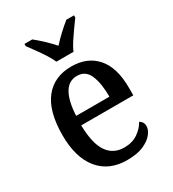

<svg xmlns="http://www.w3.org/2000/svg" viewBox="-187 -868 882 980"><g transform="rotate(-30 253.5 -378.0)"><path d="M272 10Q165 10 106.5 -62Q48 -134 48 -264Q48 -405 104 -476Q160 -547 262 -547Q356 -547 409.5 -486Q463 -425 463 -306V-261H156Q158 -153 192.5 -103Q227 -53 291 -53Q339 -53 372 -76Q405 -99 421 -129Q430 -125 436.5 -115.5Q443 -106 443 -92Q443 -70 424.5 -46.5Q406 -23 368.5 -6.5Q331 10 272 10ZM354 -316Q354 -395 333.5 -443Q313 -491 263 -491Q214 -491 188 -446Q162 -401 158 -316ZM209 -606Q199 -629 182 -655.5Q165 -682 146 -708Q127 -734 113 -753V-766H159Q183 -747 210.5 -721Q238 -695 259 -671Q280 -695 308 -721Q336 -747 360 -766H405V-753Q391 -734 372.5 -708Q354 -682 336.5 -655.5Q319 -629 310 -606Z"/></g></svg>

Font: Noto Serif Tamil SemiCondensed Medium
Style: Italic
Weight: 500
Width: 4
Italic angle: -12°
Designer: Indian Type Foundry, Tom Grace, and the Monotype Design Team
Foundry: Monotype Imaging Inc.
Version: Version 2.003; ttfautohint (v1.8.4.7-5d5b)